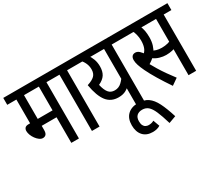

<svg xmlns="http://www.w3.org/2000/svg" viewBox="-143 -993 1901 1637"><g transform="rotate(-30 808.0 -175.0)"><path d="M386 -554V0H311V-252H165V-212Q165 -181 153.5 -168.5Q142 -156 123 -156Q106 -156 89.5 -168Q73 -180 59 -199Q45 -218 37 -239Q29 -260 29 -279Q29 -296 39 -308Q49 -320 76 -320H90V-554H0V-622H462V-554ZM311 -554H165V-320H311Z M589 -554V0H514V-554H450V-622H665V-554Z M1104 -622V-554H1028V0H953V-216L979 -193Q960 -168 930 -151Q900 -134 856 -134Q782 -134 740 -187.5Q698 -241 678 -356Q729 -372 751.5 -394.5Q774 -417 774 -457Q774 -490 761 -518.5Q748 -547 728 -566L774 -554H653V-622ZM786 -554 806 -572Q826 -545 837.5 -513Q849 -481 849 -443Q849 -394 829 -362.5Q809 -331 763 -310Q775 -256 796.5 -229Q818 -202 857 -202Q896 -202 924.5 -228.5Q953 -255 970 -288L953 -239V-554Z M1121 272Q1097 191 1076.5 144Q1056 97 1032.5 77Q1009 57 975 57Q941 57 921.5 75Q902 93 902 130Q902 155 910 170.5Q918 186 931.5 192.5Q945 199 959 199Q974 199 986.5 196Q999 193 1011 186L1034 249Q1018 259 999.5 263.5Q981 268 961 268Q899 268 865.5 230.5Q832 193 832 129Q832 62 869.5 26Q907 -10 971 -10Q1031 -10 1069 16.5Q1107 43 1135.5 99.5Q1164 156 1192 246Z M1304 12Q1257 -57 1220.5 -117.5Q1184 -178 1161 -226Q1142 -266 1133 -294Q1124 -322 1124 -345Q1124 -368 1135 -381Q1146 -394 1167 -394Q1187 -394 1205.5 -377.5Q1224 -361 1242 -331L1204 -335Q1235 -351 1249 -381.5Q1263 -412 1263 -458Q1263 -489 1255.5 -518.5Q1248 -548 1237 -565L1281 -554H1092V-622H1412V-554H1288L1316 -566Q1328 -538 1333 -510Q1338 -482 1338 -448Q1338 -406 1328 -373Q1318 -340 1300 -314L1286 -297Q1271 -280 1252 -266Q1233 -252 1211 -240L1219 -257Q1237 -224 1260 -186Q1283 -148 1310.5 -109Q1338 -70 1367 -32ZM1387 -244Q1358 -244 1324.5 -253.5Q1291 -263 1260 -287L1280 -347Q1309 -330 1333 -323Q1357 -316 1386 -316Q1418 -316 1446.5 -323.5Q1475 -331 1503 -348V-272Q1477 -257 1448 -250.5Q1419 -244 1387 -244ZM1465 0V-554H1393V-622H1616V-554H1540V0Z"/></g></svg>

Font: Noto Sans Devanagari ExtraCondensed
Style: Regular
Weight: 400
Width: 2
Designer: Jelle Bosma - Monotype Design Team
Foundry: Monotype Imaging Inc.
Version: Version 2.006